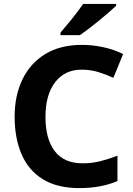

<svg xmlns="http://www.w3.org/2000/svg" viewBox="-20 -954 682 984"><path d="M398 -597Q312 -597 262.5 -532.5Q213 -468 213 -355Q213 -242 260.5 -179.5Q308 -117 404 -117Q451 -117 494.5 -128Q538 -139 582 -156V-26Q497 10 387 10Q273 10 199.5 -35.5Q126 -81 90.5 -163.5Q55 -246 55 -356Q55 -464 95 -547Q135 -630 212 -677Q289 -724 400 -724Q453 -724 507.5 -712.5Q562 -701 611 -677L561 -555Q525 -572 484.5 -584.5Q444 -597 398 -597ZM575 -924Q560 -910 537 -890Q514 -870 487 -848Q460 -826 434.5 -806.5Q409 -787 390 -774H290V-787Q306 -806 327.5 -831.5Q349 -857 370 -884.5Q391 -912 406 -934H575Z"/></svg>

Font: Noto Sans Thai Looped
Style: Bold
Weight: 700
Designer: Sasikarn Vongin, Ben Mitchell
Foundry: The Fontpad Ltd
Version: Version 1.001; ttfautohint (v1.8.4.7-5d5b)